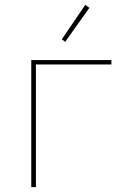

<svg xmlns="http://www.w3.org/2000/svg" viewBox="-20 -766 540 786"><path d="M108 0V-520H436V-502H127V0ZM247 -595 233 -605 329 -746 346 -734Z"/></svg>

Font: Iosevka SS18 Thin
Style: Regular
Weight: 100
Monospace: yes
Designer: Belleve Invis
Foundry: Belleve Invis
Version: Version 25.1.1; ttfautohint (v1.8.4)